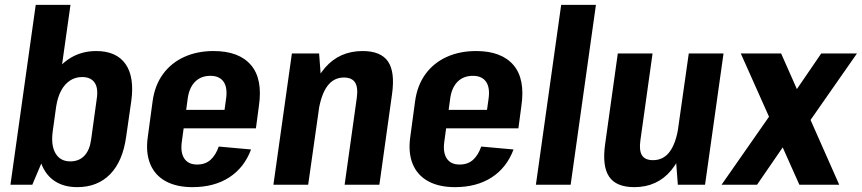

<svg xmlns="http://www.w3.org/2000/svg" viewBox="-20 -760 3546 790"><path d="M298 10Q239 10 200 -18.5Q161 -47 145.5 -100.5Q130 -154 140 -227L152 -315Q163 -389 193.5 -441.5Q224 -494 270.5 -522Q317 -550 376 -550Q459 -550 496.5 -496.5Q534 -443 520 -343L499 -197Q485 -96 433 -43Q381 10 298 10ZM127 -740H270L192 -187L113 0H23ZM269 -96Q305 -96 327 -119Q349 -142 355 -186L378 -353Q385 -398 369 -420.5Q353 -443 318 -443Q290 -443 268 -428.5Q246 -414 231.5 -387Q217 -360 211 -321L197 -220Q189 -162 208.5 -129Q228 -96 269 -96Z M772 10Q706 10 661.5 -14.5Q617 -39 598 -85.5Q579 -132 588 -196L608 -344Q617 -409 650.5 -455Q684 -501 737.5 -525.5Q791 -550 859 -550Q963 -550 1012.5 -492.5Q1062 -435 1045 -322L1033 -232H710L721 -308H930L899 -273L910 -352Q917 -399 900 -423.5Q883 -448 846 -448Q808 -448 784 -425Q760 -402 753 -359L728 -176Q722 -132 738.5 -107.5Q755 -83 791 -83Q825 -83 846.5 -102.5Q868 -122 880 -157L1013 -145Q985 -70 923 -30Q861 10 772 10Z M1448 -357Q1454 -400 1441 -420.5Q1428 -441 1395 -441Q1353 -441 1327 -406Q1301 -371 1290 -300L1232 -230L1239 -279Q1258 -413 1317.5 -481.5Q1377 -550 1472 -550Q1547 -550 1576.5 -507Q1606 -464 1593 -372L1541 0H1398ZM1181 -540H1293L1304 -394L1248 0H1105Z M1852 10Q1786 10 1741.5 -14.5Q1697 -39 1678 -85.5Q1659 -132 1668 -196L1688 -344Q1697 -409 1730.5 -455Q1764 -501 1817.5 -525.5Q1871 -550 1939 -550Q2043 -550 2092.5 -492.5Q2142 -435 2125 -322L2113 -232H1790L1801 -308H2010L1979 -273L1990 -352Q1997 -399 1980 -423.5Q1963 -448 1926 -448Q1888 -448 1864 -425Q1840 -402 1833 -359L1808 -176Q1802 -132 1818.5 -107.5Q1835 -83 1871 -83Q1905 -83 1926.5 -102.5Q1948 -122 1960 -157L2093 -145Q2065 -70 2003 -30Q1941 10 1852 10Z M2432 -740 2328 0H2185L2289 -740Z M2615 -183Q2609 -141 2621.5 -121Q2634 -101 2667 -101Q2710 -101 2736 -136.5Q2762 -172 2772 -241L2825 -310L2818 -261Q2799 -128 2741.5 -59Q2684 10 2590 10Q2515 10 2486 -33.5Q2457 -77 2470 -168L2522 -540H2665ZM2881 0H2769L2758 -146L2814 -540H2957Z M3028 -540H3194L3433 0H3269ZM3159 -301 3275 -262 3095 0H2949ZM3182 -281 3359 -540H3506L3298 -242Z"/></svg>

Font: Pathway Extreme Condensed
Style: Bold Italic
Weight: 700
Width: 3
Italic angle: -8°
Version: Version 1.001;gftools[0.9.26]